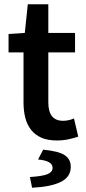

<svg xmlns="http://www.w3.org/2000/svg" viewBox="-20 -645 401 898"><path d="M246 12Q203 12 173.5 -1Q144 -14 125.5 -37.5Q107 -61 98.5 -93.5Q90 -126 90 -166V-400H20V-486L96 -491L110 -625H206V-491H331V-400H206V-166Q206 -80 275 -80Q288 -80 301.5 -83Q315 -86 326 -91L346 -6Q326 1 300.5 6.5Q275 12 246 12ZM130 233 120 183Q181 179 203.5 169Q226 159 226 140Q226 107 158 101L182 55Q255 62 283 81Q311 100 311 135Q311 183 264 206Q217 229 130 233Z"/></svg>

Font: Giro Sans Semibold
Style: Regular
Weight: 600
Designer: Paul D. Hunt
Foundry: Adobe Systems Incorporated
Version: Version 1.000;PS 1.0;hotconv 1.0.88;makeotf.lib2.5.647800